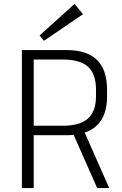

<svg xmlns="http://www.w3.org/2000/svg" viewBox="-20 -954 620 974"><path d="M91 -700H318Q421 -700 472 -650Q523 -600 523 -499V-464Q523 -367 471.5 -317.5Q420 -268 318 -268H147V-316H298Q385 -316 426 -352.5Q467 -389 467 -466V-498Q467 -579 426.5 -615.5Q386 -652 298 -652H137L151 -673V0H91ZM347 -285H408L534 0H473ZM401 -882 203 -747 181 -774 358 -934Z"/></svg>

Font: Pathway Extreme 28pt ExtraLight
Style: Regular
Weight: 250
Designer: Eduardo Rodriguez Tunni
Foundry: Eduardo Rodriguez Tunni
Version: Version 1.001;gftools[0.9.26]